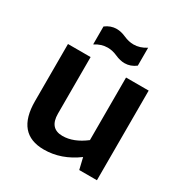

<svg xmlns="http://www.w3.org/2000/svg" viewBox="-163 -824 909 951"><g transform="rotate(30 291.5 -349.0)"><path d="M522.5 -512.7V0H421.4L405.8 -65.4Q317.4 0 218.3 0Q61 0 61 -186V-512.7H190.4V-189.5Q190.4 -104.5 264.6 -104.5Q327.6 -104.5 393.1 -154.8V-512.7ZM169.9 -675.8Q199.2 -698.2 233.4 -698.2Q258.8 -698.2 287.1 -685.5Q315.4 -672.9 342.8 -672.9Q379.4 -672.9 414.1 -695.3V-592.8Q384.8 -570.3 350.6 -570.3Q325.2 -570.3 296.9 -583Q268.6 -595.7 241.2 -595.7Q204.6 -595.7 169.9 -573.2Z"/></g></svg>

Font: Voltera
Style: Bold
Weight: 700
Designer: Bernd Montag
Version: Version 1.301